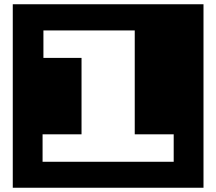

<svg xmlns="http://www.w3.org/2000/svg" viewBox="-20 -760 1016 902"><path d="M936 122V-740H40V122ZM796 0H180V-129H363V-488H184V-617H613V-129H796Z"/></svg>

Font: Takraf VEB
Style: Regular
Weight: 400
Designer: Jan Sonntag
Foundry: Jan Sonntag | S FONTS | www.sonntag.nl
Version: Version 2.001